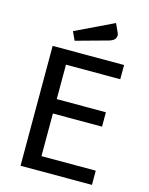

<svg xmlns="http://www.w3.org/2000/svg" viewBox="-133 -1000 839 1083"><g transform="rotate(15 286.0 -458.5)"><path d="M434 -852Q434 -822 392 -811L207 -760L184 -810L407 -917L430 -867Q434 -859 434 -852ZM95 -700H512V-617H195V-416H482V-332H195V-83H512V0H95Z"/></g></svg>

Font: Voces
Style: Regular
Weight: 400
Designer: Ana Paula Megda, Pablo Ugerman
Foundry: Ana Paula Megda, Pablo Ugerman
Version: Version 1.100